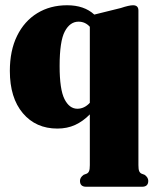

<svg xmlns="http://www.w3.org/2000/svg" viewBox="-20 -478 584 731"><path d="M308 233Q284.5 233 284.5 210.5Q284.5 197.5 298.5 187.5L310.5 183Q316.5 180 319.2 173.2Q322 166.5 322 150.5V-42.5Q296 -16 265.8 -2.2Q235.5 11.5 198.5 11.5Q116.5 11.5 67 -47Q17.5 -105.5 17.5 -208Q17.5 -285.5 45 -341.5Q72.5 -397.5 121.8 -427.8Q171 -458 235.5 -458Q300.5 -458 339 -422.5L440 -447.5Q471.5 -458 486.5 -458Q507 -458 507 -438V150.5Q507 166.5 509.8 173.2Q512.5 180 518.5 183L530.5 187.5Q544.5 197.5 544.5 210.5Q544.5 233 521 233ZM207 -226.5Q207 -137.5 225.5 -100.8Q244 -64 274.5 -64Q301 -64 322 -86.5V-376Q304.5 -395.5 279 -395.5Q246.5 -395.5 226.8 -358.5Q207 -321.5 207 -226.5Z"/></svg>

Font: Fraunces 144pt S050 Black
Style: Regular
Weight: 900
Version: Version 1.000; ttfautohint (v1.8.3)